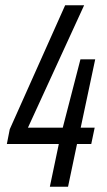

<svg xmlns="http://www.w3.org/2000/svg" viewBox="-20 -708 405 728"><path d="M169 0 203 -162H6L17 -218L227 -688H299L86 -224H218L285 -483H341L286 -224H339L326 -162H272L238 0Z"/></svg>

Font: Saira ExtraCondensed
Style: Italic
Weight: 400
Width: 2
Italic angle: -12°
Designer: Hector Gatti with collaboration of the Omnibus-Type team
Foundry: Omnibus-Type
Version: Version 1.101